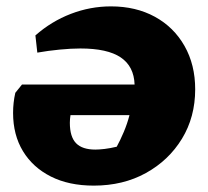

<svg xmlns="http://www.w3.org/2000/svg" viewBox="-20 -570 652 602"><path d="M274 12Q196 12 139.5 -16.5Q83 -45 52 -96Q21 -147 21 -216Q21 -248 28 -279L49 -305H402Q400 -362 358.5 -390Q317 -418 232 -418Q203 -418 167 -414.5Q131 -411 97 -405L91 -459Q141 -503 202 -526.5Q263 -550 328 -550Q406 -550 465.5 -517.5Q525 -485 558.5 -426Q592 -367 592 -290Q592 -203 550.5 -135Q509 -67 437.5 -27.5Q366 12 274 12ZM199 -185Q199 -141 218.5 -121Q238 -101 279 -101Q291 -101 308 -103Q325 -105 346 -110Q357 -130 368 -156Q379 -182 386 -209H201Q199 -196 199 -185Z"/></svg>

Font: Piazzolla SC ExtraBold
Style: Italic
Weight: 800
Italic angle: -11.3°
Designer: Juan Pablo del Peral
Foundry: Huerta Tipografica
Version: Version 1.330